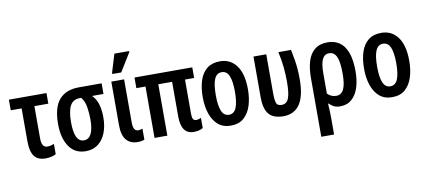

<svg xmlns="http://www.w3.org/2000/svg" viewBox="-85 -1096 3679 1656"><g transform="rotate(-10 1755.0 -268.0)"><path d="M238 11Q170 11 139 -31Q108 -73 108 -162V-450H13V-543H342V-450H220V-168Q220 -87 270 -87Q297 -87 329 -100V-10Q313 0 288 5.5Q263 11 238 11Z M591 10Q495 10 444.5 -64.5Q394 -139 394 -262Q394 -407 453 -475Q512 -543 627 -543H825V-450H725Q761 -414 775 -363.5Q789 -313 789 -253Q789 -174 765 -114.5Q741 -55 696.5 -22.5Q652 10 591 10ZM590 -85Q676 -85 676 -255Q676 -307 667.5 -361Q659 -415 630 -450H617Q559 -450 533 -403Q507 -356 507 -257Q507 -85 590 -85Z M1042 10Q979 9 944.5 -32.5Q910 -74 910 -162V-543H1022V-166Q1022 -89 1066 -89Q1084 -89 1104 -97V0Q1077 10 1042 10ZM930 -606V-618L978 -776H1107V-767L1008 -606Z M1536 8Q1426 8 1426 -147V-450H1305V0H1193V-450H1113V-543H1619V-450H1539V-149Q1539 -117 1547.5 -103.5Q1556 -90 1572 -90Q1595 -90 1617 -101V-12Q1602 -2 1580.5 3Q1559 8 1536 8Z M2059 -273Q2059 -194 2038.5 -130Q2018 -66 1974.5 -28Q1931 10 1860 10Q1793 10 1749.5 -27.5Q1706 -65 1684.5 -129Q1663 -193 1663 -273Q1663 -358 1684 -421Q1705 -484 1749 -518.5Q1793 -553 1862 -553Q1953 -553 2006 -481.5Q2059 -410 2059 -273ZM1777 -271Q1777 -179 1797 -132Q1817 -85 1861 -85Q1905 -85 1925 -132Q1945 -179 1945 -273Q1945 -365 1925 -411.5Q1905 -458 1861 -458Q1817 -458 1797 -412Q1777 -366 1777 -271Z M2320 9Q2231 8 2193 -39.5Q2155 -87 2155 -185V-543H2267V-193Q2267 -147 2275.5 -118.5Q2284 -90 2323 -90Q2367 -90 2384.5 -135Q2402 -180 2402 -279Q2402 -345 2395.5 -408.5Q2389 -472 2373 -543H2484Q2495 -489 2501.5 -448Q2508 -407 2511 -368Q2514 -329 2514 -280Q2514 9 2320 9Z M2611 240V-275Q2611 -360 2630.5 -422.5Q2650 -485 2693 -519Q2736 -553 2806 -553Q2864 -553 2907.5 -524Q2951 -495 2975.5 -431.5Q3000 -368 3000 -265Q3000 -185 2980 -123Q2960 -61 2919.5 -25.5Q2879 10 2818 10Q2785 10 2763.5 -1Q2742 -12 2723 -31H2718Q2721 5 2722 39Q2723 73 2723 102V240ZM2800 -85Q2845 -85 2866 -128.5Q2887 -172 2887 -265Q2887 -369 2866 -413.5Q2845 -458 2802 -458Q2761 -458 2742 -418.5Q2723 -379 2723 -296V-119Q2737 -103 2757.5 -94Q2778 -85 2800 -85Z M3472 -273Q3472 -194 3451.5 -130Q3431 -66 3387.5 -28Q3344 10 3273 10Q3206 10 3162.5 -27.5Q3119 -65 3097.5 -129Q3076 -193 3076 -273Q3076 -358 3097 -421Q3118 -484 3162 -518.5Q3206 -553 3275 -553Q3366 -553 3419 -481.5Q3472 -410 3472 -273ZM3190 -271Q3190 -179 3210 -132Q3230 -85 3274 -85Q3318 -85 3338 -132Q3358 -179 3358 -273Q3358 -365 3338 -411.5Q3318 -458 3274 -458Q3230 -458 3210 -412Q3190 -366 3190 -271Z"/></g></svg>

Font: Noto Sans ExtraCondensed SemiBold
Style: Regular
Weight: 600
Width: 2
Designer: Monotype Design Team
Foundry: Monotype Imaging Inc.
Version: Version 2.013; ttfautohint (v1.8.4.7-5d5b)